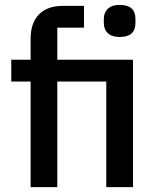

<svg xmlns="http://www.w3.org/2000/svg" viewBox="-20 -764 641 784"><path d="M105 0V-431H26V-520H105V-606Q105 -670 139 -705Q173 -740 237 -740H323V-651H214V-520H523V0H414V-431H214V0ZM469 -613Q437 -613 420.5 -628.5Q404 -644 404 -670V-687Q404 -713 420.5 -728.5Q437 -744 469 -744Q533 -744 533 -687V-670Q533 -613 469 -613Z"/></svg>

Font: IBM Plex Sans Medm
Style: Regular
Weight: 500
Designer: Mike Abbink, Paul van der Laan, Pieter van Rosmalen
Foundry: Bold Monday
Version: Version 3.005